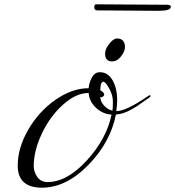

<svg xmlns="http://www.w3.org/2000/svg" viewBox="-20 -850 810 888"><path d="M450 -400 444 -402Q444 -381 460.5 -362.5Q477 -344 500 -338Q502 -351 502 -371Q502 -376 502 -382Q502 -410 485 -441Q468 -472 458 -472Q444 -472 444 -432Q450 -430 456 -424Q462 -418 462 -413Q462 -408 457 -404Q452 -400 450 -400ZM496 -320Q456 -322 424.5 -351Q393 -380 390 -420Q331 -420 270.5 -365Q210 -310 173 -231Q136 -152 136 -82Q136 -55 152.5 -31.5Q169 -8 200 -8Q290 -8 381.5 -108Q473 -208 496 -320ZM585 -342Q550 -323 516 -320Q491 -192 388.5 -87Q286 18 174 18Q62 18 62 -84Q62 -166 110.5 -250Q159 -334 236 -388Q313 -442 390 -442Q392 -467 405 -491.5Q418 -516 442 -516Q479 -516 500.5 -479Q522 -442 522 -384Q522 -368 518 -336Q563 -336 662 -404Q671 -410 673.5 -410Q676 -410 676 -406Q676 -402 669.5 -398Q663 -394 644.5 -380.5Q626 -367 614.5 -359.5Q603 -352 585 -342ZM466 -602Q466 -624 486 -648Q504 -672 522 -672Q540 -672 549 -661.5Q558 -651 558 -632Q558 -613 540 -589.5Q522 -566 498 -566Q466 -566 466 -602ZM712 -800 430 -802Q416 -802 416 -816Q416 -830 424 -830L754 -828Q770 -828 770 -818Q770 -800 712 -800Z"/></svg>

Font: Miama
Style: Regular
Weight: 400
Italic angle: 16.5°
Designer: Linus Romer
Foundry: Linus Romer
Version: 0.32